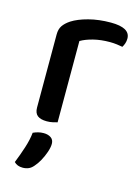

<svg xmlns="http://www.w3.org/2000/svg" viewBox="-110 -544 608 835"><g transform="rotate(15 194.5 -126.5)"><path d="M172 -368V-221H69V-370Q69 -394 79.5 -409.5Q90 -425 111 -439Q139 -457 184.5 -469Q230 -481 284 -481Q371 -481 371 -432Q371 -420 367.5 -410Q364 -400 359 -392Q349 -394 333.5 -396Q318 -398 302 -398Q261 -398 227.5 -389.5Q194 -381 172 -368ZM69 -264 172 -255V-2Q165 0 152.5 3Q140 6 125 6Q97 6 83 -5Q69 -16 69 -41ZM124 206Q114 218 102 223Q90 228 76 228Q51 228 37 213Q52 176 64 138.5Q76 101 79 70Q90 65 101.5 62Q113 59 126 59Q146 59 159 68Q172 77 172 95Q172 111 164.5 133Q157 155 146 174.5Q135 194 124 206Z"/></g></svg>

Font: Baloo Bhaijaan 2 Medium
Style: Regular
Weight: 500
Designer: Sanskriti Dholi, Noopur Datye and Ek Type
Foundry: Ek Type
Version: Version 1.701